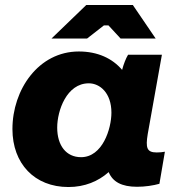

<svg xmlns="http://www.w3.org/2000/svg" viewBox="-20 -740 737 772"><path d="M531 11C563 11 596 6 621 -1L643 -130C633 -128 622 -127 610 -127C570 -127 565 -146 574 -201L631 -520H495C486 -505 477 -482 471 -459C432 -505 373 -533 297 -533C135 -533 30 -380 30 -221C30 -82 119 12 255 12C321 12 375 -11 417 -48C433 -9 469 11 531 11ZM337 -405C382 -405 428 -366 428 -287C428 -222 392 -108 306 -108C246 -108 210 -155 210 -227C210 -295 248 -405 337 -405ZM606 -585 514 -720H327L187 -585H330L398 -638H416L465 -585Z"/></svg>

Font: Fixel Display ExtraBold
Style: Italic
Weight: 800
Italic angle: -10°
Designer: AlfaBravo + MacPaw
Foundry: Kyrylo Tkachov, Marchela Mozhyna, Serhii Makarenko, Maria Weinstein, Zakhar Kryvoshyya
Version: Version 1.210;Glyphs 3.2 (3217)